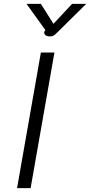

<svg xmlns="http://www.w3.org/2000/svg" viewBox="-20 -971 465 991"><path d="M191 -700H261L138 0H68ZM208 -803Q208 -808 211 -811L214 -816L117 -951H191L256 -848L352 -951H425L274 -802Q263 -791 256 -787Q249 -783 238 -783Q223 -783 215.5 -789Q208 -795 208 -803Z"/></svg>

Font: Niramit Light
Style: Italic
Weight: 300
Italic angle: -10°
Designer: Katatrad Aksorn Co.,Ltd.
Foundry: Cadson Demak Co.,Ltd.
Version: Version 1.000; ttfautohint (v1.6)